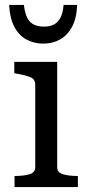

<svg xmlns="http://www.w3.org/2000/svg" viewBox="-20 -759 359 779"><path d="M212 -508V-81Q212 -59 235.5 -52Q259 -45 295 -45H296V0H39V-45H40Q76 -45 99.5 -52Q123 -59 123 -81V-415Q123 -437 105 -445Q87 -453 49 -460L38 -462V-508ZM155 -582Q117 -582 86.5 -599Q56 -616 38 -650.5Q20 -685 17 -739H77Q81 -705 91 -686Q101 -667 118 -659Q135 -651 158 -651Q181 -651 197.5 -659Q214 -667 224.5 -686Q235 -705 238 -739H293Q291 -685 272.5 -650.5Q254 -616 224 -599Q194 -582 155 -582Z"/></svg>

Font: Roboto Serif 20pt
Style: Regular
Weight: 400
Designer: Greg Gazdowicz
Foundry: Commercial Type
Version: Version 1.008